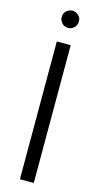

<svg xmlns="http://www.w3.org/2000/svg" viewBox="-134 -910 490 949"><g transform="rotate(15 111.5 -436.0)"><path d="M68 0ZM68 0ZM147 0H76V-705H147ZM112 -784Q94 -784 81 -797Q68 -810 68 -828Q68 -849 82 -860.5Q96 -872 112 -872Q128 -872 142 -860.5Q156 -849 156 -828Q156 -810 143 -797Q130 -784 112 -784Z"/></g></svg>

Font: Ulagadi Sans Light
Style: Regular
Weight: 300
Designer: Ninad Kale (Devanagari), Jonny Pinhorn (Latin)
Foundry: Indian Type Foundry
Version: Version 3.01;March 29, 2020;FontCreator 12.0.0.2522 64-bit; 